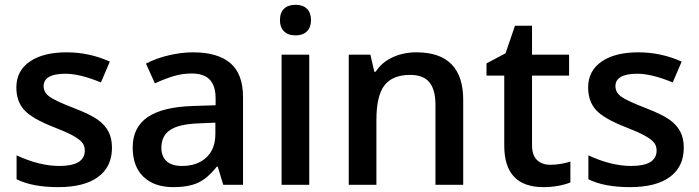

<svg xmlns="http://www.w3.org/2000/svg" viewBox="-20 -767 2900 797"><path d="M444.8 -153.8Q444.8 -74.7 387.2 -32.5Q329.6 9.8 222.2 9.8Q114.3 9.8 48.8 -22.9V-122.1Q144 -78.1 226.1 -78.1Q332 -78.1 332 -142.1Q332 -162.6 320.3 -176.3Q308.6 -189.9 281.7 -204.6Q254.9 -219.2 207 -237.8Q113.8 -273.9 80.8 -310.1Q47.9 -346.2 47.9 -403.8Q47.9 -473.1 103.8 -511.5Q159.7 -549.8 255.9 -549.8Q351.1 -549.8 436 -511.2L398.9 -424.8Q311.5 -460.9 252 -460.9Q161.1 -460.9 161.1 -409.2Q161.1 -383.8 184.8 -366.2Q208.5 -348.6 288.1 -317.9Q355 -292 385.3 -270.5Q415.5 -249 430.2 -220.9Q444.8 -192.9 444.8 -153.8Z M906.7 0 883.8 -75.2H879.9Q840.8 -25.9 801.3 -8.1Q761.7 9.8 699.7 9.8Q620.1 9.8 575.4 -33.2Q530.8 -76.2 530.8 -154.8Q530.8 -238.3 592.8 -280.8Q654.8 -323.2 781.7 -327.1L875 -330.1V-358.9Q875 -410.6 850.8 -436.3Q826.7 -461.9 775.9 -461.9Q734.4 -461.9 696.3 -449.7Q658.2 -437.5 623 -420.9L585.9 -502.9Q629.9 -525.9 682.1 -537.8Q734.4 -549.8 780.8 -549.8Q883.8 -549.8 936.3 -504.9Q988.8 -460 988.8 -363.8V0ZM735.8 -78.1Q798.3 -78.1 836.2 -113Q874 -147.9 874 -210.9V-257.8L804.7 -254.9Q723.6 -252 686.8 -227.8Q649.9 -203.6 649.9 -153.8Q649.9 -117.7 671.4 -97.9Q692.9 -78.1 735.8 -78.1Z M1263.7 0H1148.9V-540H1263.7ZM1142.1 -683.1Q1142.1 -713.9 1158.9 -730.5Q1175.8 -747.1 1207 -747.1Q1237.3 -747.1 1254.2 -730.5Q1271 -713.9 1271 -683.1Q1271 -653.8 1254.2 -637Q1237.3 -620.1 1207 -620.1Q1175.8 -620.1 1158.9 -637Q1142.1 -653.8 1142.1 -683.1Z M1902.8 0H1787.6V-332Q1787.6 -394.5 1762.5 -425.3Q1737.3 -456.1 1682.6 -456.1Q1609.9 -456.1 1576.2 -413.1Q1542.5 -370.1 1542.5 -269V0H1427.7V-540H1517.6L1533.7 -469.2H1539.6Q1564 -507.8 1608.9 -528.8Q1653.8 -549.8 1708.5 -549.8Q1902.8 -549.8 1902.8 -352.1Z M2263.7 -83Q2305.7 -83 2347.7 -96.2V-9.8Q2328.6 -1.5 2298.6 4.2Q2268.6 9.8 2236.3 9.8Q2073.2 9.8 2073.2 -162.1V-453.1H1999.5V-503.9L2078.6 -545.9L2117.7 -660.2H2188.5V-540H2342.3V-453.1H2188.5V-164.1Q2188.5 -122.6 2209.2 -102.8Q2230 -83 2263.7 -83Z M2818.4 -153.8Q2818.4 -74.7 2760.7 -32.5Q2703.1 9.8 2595.7 9.8Q2487.8 9.8 2422.4 -22.9V-122.1Q2517.6 -78.1 2599.6 -78.1Q2705.6 -78.1 2705.6 -142.1Q2705.6 -162.6 2693.8 -176.3Q2682.1 -189.9 2655.3 -204.6Q2628.4 -219.2 2580.6 -237.8Q2487.3 -273.9 2454.3 -310.1Q2421.4 -346.2 2421.4 -403.8Q2421.4 -473.1 2477.3 -511.5Q2533.2 -549.8 2629.4 -549.8Q2724.6 -549.8 2809.6 -511.2L2772.5 -424.8Q2685.1 -460.9 2625.5 -460.9Q2534.7 -460.9 2534.7 -409.2Q2534.7 -383.8 2558.3 -366.2Q2582 -348.6 2661.6 -317.9Q2728.5 -292 2758.8 -270.5Q2789.1 -249 2803.7 -220.9Q2818.4 -192.9 2818.4 -153.8Z"/></svg>

Font: f1_52653          
Style: Regular
Weight: 600
Foundry: Ascender Corporation
Version: Version 1.10